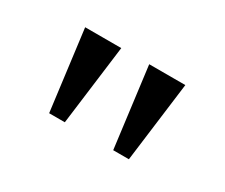

<svg xmlns="http://www.w3.org/2000/svg" viewBox="-55 -900 571 488"><g transform="rotate(30 230.0 -655.5)"><path d="M301 -538 271 -773H377L347 -538ZM113 -538 83 -773H189L159 -538Z"/></g></svg>

Font: Noto Serif Telugu
Style: Regular
Weight: 400
Designer: Jelle Bosma - Monotype Design Team
Foundry: Monotype Imaging Inc.
Version: Version 2.003